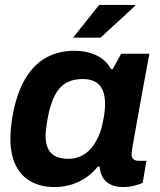

<svg xmlns="http://www.w3.org/2000/svg" viewBox="-20 -743 644 775"><path d="M199 12Q146 12 105.5 -10Q65 -32 43.5 -75.5Q22 -119 22 -183Q22 -203 24 -224.5Q26 -246 30 -271Q46 -363 80.5 -422.5Q115 -482 165.5 -510Q216 -538 279 -538Q313 -538 341.5 -530Q370 -522 392 -506Q414 -490 428 -464H435L469 -526H583L559 -397Q552 -358 545 -319.5Q538 -281 532 -247Q526 -213 521 -186Q516 -159 513.5 -142Q511 -125 511 -121Q511 -107 518.5 -100.5Q526 -94 539 -94H571L556 -5Q543 1 522.5 6.5Q502 12 476 12Q449 12 428 2.5Q407 -7 395 -26Q390 -35 386.5 -46.5Q383 -58 382 -71H375Q342 -30 297 -9Q252 12 199 12ZM257 -102Q283 -102 306 -112.5Q329 -123 346.5 -143Q364 -163 377 -191.5Q390 -220 396 -255Q400 -273 401.5 -285.5Q403 -298 403.5 -307.5Q404 -317 404 -324Q404 -357 394.5 -379Q385 -401 365 -412.5Q345 -424 314 -424Q273 -424 245.5 -407.5Q218 -391 201 -357.5Q184 -324 174 -274Q170 -253 168 -238.5Q166 -224 165 -213.5Q164 -203 164 -195Q164 -149 186 -125.5Q208 -102 257 -102ZM275 -591 380 -723H526V-720L386 -591Z"/></svg>

Font: Archivo SemiBold
Style: Bold Italic
Weight: 700
Italic angle: -10°
Version: Version 2.001